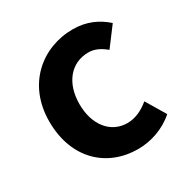

<svg xmlns="http://www.w3.org/2000/svg" viewBox="-139 -694 805 827"><g transform="rotate(-30 263.5 -280.0)"><path d="M317 14C379 14 447 -7 500 -54L442 -151C411 -125 374 -106 333 -106C252 -106 194 -174 194 -280C194 -385 252 -454 338 -454C369 -454 395 -441 423 -418L493 -511C452 -548 399 -574 330 -574C178 -574 44 -466 44 -280C44 -94 163 14 317 14Z"/></g></svg>

Font: Noto Sans TC
Style: Bold
Weight: 700
Designer: Ryoko NISHIZUKA 西塚涼子 (kana, bopomofo & ideographs); Paul D. Hunt (Latin, Greek & Cyrillic); Sandoll Communications 산돌커뮤니
Foundry: Adobe
Version: Version 2.004;hotconv 1.0.118;makeotfexe 2.5.65603